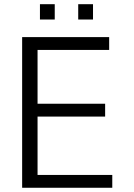

<svg xmlns="http://www.w3.org/2000/svg" viewBox="-20 -886 632 906"><path d="M349.1 -793.9V-866.2H418.9V-793.9ZM168.5 -793.9V-866.2H238.3V-793.9ZM84.5 0V-710.9H495.1V-650.4H157.2V-396.5H476.1V-335.9H157.2V-60.5H509.8V0Z"/></svg>

Font: Ride Light
Style: Regular
Weight: 300
Version: Version 3.000